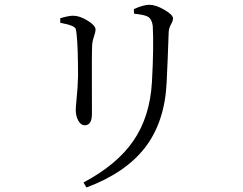

<svg xmlns="http://www.w3.org/2000/svg" viewBox="-20 -749 1040 823"><path d="M350.6 54.7 337.9 33.2Q481.4 -43 551.8 -145.5Q623 -249 631.3 -397.9Q639.6 -546.9 634.8 -637.7Q630.9 -668 613.3 -677.7Q599.6 -685.5 554.7 -690.4L553.7 -710Q594.7 -728.5 620.1 -728.5Q647.5 -728.5 684.6 -707Q721.7 -685.5 721.7 -669.9Q721.7 -660.2 713.9 -646.5Q704.1 -628.9 703.1 -612.3Q699.2 -495.1 694.3 -395.5Q686.5 -226.6 601.6 -116.2Q517.6 -7.8 350.6 54.7ZM342.8 -211.9Q327.1 -211.9 315.9 -231.4Q304.7 -251 304.7 -278.3Q304.7 -289.1 307.6 -317.4Q313.5 -375 314.5 -422.9Q314.5 -545.9 308.6 -599.6Q306.6 -619.1 304.7 -625Q300.8 -632.8 289.1 -637.7Q274.4 -644.5 238.3 -651.4V-670.9Q274.4 -681.6 293.9 -681.6Q321.3 -681.6 355.5 -660.6Q389.6 -639.6 389.6 -622.1Q389.6 -613.3 384.8 -599.6Q377 -577.1 375 -557.6Q373 -524.4 374 -304.7Q374 -268.6 374 -260.7Q374 -211.9 342.8 -211.9Z"/></svg>

Font: Bpmf Zihi Only R
Style: R
Weight: 400
Foundry: But Ko
Version: Version 1.320